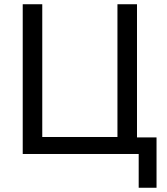

<svg xmlns="http://www.w3.org/2000/svg" viewBox="-20 -725 785 904"><path d="M633 159V0H87V-705H179V-80H533V-705H625V-78H717V159Z"/></svg>

Font: Nunito Sans 10pt SemiCondensed Medium
Style: Regular
Weight: 500
Width: 4
Designer: Vernon Adams
Foundry: Vernon Adams
Version: Version 3.101;gftools[0.9.27]